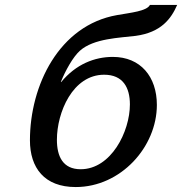

<svg xmlns="http://www.w3.org/2000/svg" viewBox="-20 -742 736 776"><path d="M101 -175C101 -64 159 14 286 14C468 14 614 -148 614 -318C614 -432 548 -512 436 -512C363 -512 287 -483 227 -410L226 -411C244 -456 275 -512 303 -537C359 -587 464 -589 528 -597C632 -611 672 -667 696 -722H586C573 -697 510 -691 453 -681C219 -640 101 -397 101 -175ZM401 -440C477 -440 505 -388 505 -320C505 -210 429 -58 306 -58C234 -58 210 -110 210 -177C210 -288 274 -440 401 -440Z"/></svg>

Font: Perun Medium Italic
Style: Regular
Weight: 500
Italic angle: -12°
Foundry: Copyright (c) Stefan Peev, Context Ltd, 2016
Version: Version 1.026